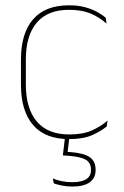

<svg xmlns="http://www.w3.org/2000/svg" viewBox="-20 -515 466 724"><path d="M240.5 9.5Q150.5 9.5 104.8 -43.5Q59 -96.5 59 -196V-290.5Q59 -389.5 104.8 -442.2Q150.5 -495 240.5 -495Q275.5 -495 302 -487.5Q328.5 -480 347.8 -469.2Q367 -458.5 379 -447.5L381.5 -426Q358.5 -447.5 324.2 -462.8Q290 -478 240 -478Q160 -478 118.8 -429.8Q77.5 -381.5 77.5 -290.5V-196.5Q77.5 -105.5 118.8 -56.8Q160 -8 241.5 -8Q293.5 -8 328 -23.8Q362.5 -39.5 385.5 -60.5L382.5 -38.5Q363 -21.5 328.8 -6Q294.5 9.5 240.5 9.5ZM242 -1 234 66.5 223 57Q226 57.5 233.2 57.8Q240.5 58 245.5 58.5Q295 62 317.8 77.2Q340.5 92.5 340.5 125V126.5Q340.5 157 317.8 172.8Q295 188.5 252.5 188.5Q232.5 188.5 214 184.8Q195.5 181 183 176.5L179 158Q194.5 164.5 213 168.2Q231.5 172 252 172Q288 172 305.5 160.5Q323 149 323 127V125.5Q323 98.5 303.5 87.2Q284 76 238.5 72.5Q234 72 228.5 71.8Q223 71.5 217 71L225.5 -1Z"/></svg>

Font: Anek Bangla Medium Thin
Style: Regular
Weight: 250
Version: Version 1.003